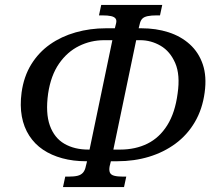

<svg xmlns="http://www.w3.org/2000/svg" viewBox="-20 -744 868 774"><path d="M234 10 243 -32H256Q279 -32 293 -35.5Q307 -39 315 -48.5Q323 -58 326 -74L331 -94H327Q275 -94 231 -106Q187 -118 153.5 -140.5Q120 -163 98 -197Q76 -231 68 -274.5Q60 -318 67 -371Q76 -436 106 -484.5Q136 -533 181.5 -565Q227 -597 285 -613.5Q343 -630 407 -630H443L448 -650Q451 -662 446 -669Q441 -676 428 -679Q415 -682 392 -682H379L388 -724H634L625 -682H612Q590 -682 575.5 -679Q561 -676 554 -669Q547 -662 544 -650L539 -630H550Q609 -630 659 -614Q709 -598 745 -565.5Q781 -533 797.5 -484.5Q814 -436 805 -371Q796 -304 765.5 -252Q735 -200 687.5 -165Q640 -130 580.5 -112Q521 -94 453 -94H427L422 -74Q419 -58 423 -48.5Q427 -39 440.5 -35.5Q454 -32 476 -32H489L480 10ZM341 -141 433 -582H400Q346 -582 298.5 -558.5Q251 -535 218 -487.5Q185 -440 174 -367Q163 -288 181 -238Q199 -188 239.5 -164.5Q280 -141 336 -141ZM437 -141H464Q526 -141 574.5 -165Q623 -189 654.5 -239.5Q686 -290 696 -367Q707 -442 686.5 -489.5Q666 -537 627.5 -559.5Q589 -582 545 -582H529Z"/></svg>

Font: Noto Serif
Style: Italic
Weight: 400
Italic angle: -12°
Designer: Monotype Design Team
Foundry: Monotype Imaging Inc.
Version: Version 2.013